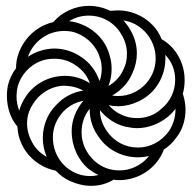

<svg xmlns="http://www.w3.org/2000/svg" viewBox="-20 -606 640 639"><path d="M312.5 -239.5Q313.5 -200.5 336.5 -168.5Q354 -143.5 380.8 -129.2Q407.5 -115 439 -115Q469.5 -115 496 -129Q522.5 -143 541.5 -168.5Q564 -202.5 564 -242V-244Q553.5 -229.5 539 -217.5Q517 -199.5 490.2 -189.5Q463.5 -179.5 436 -179.5Q420.5 -179.5 397 -184.5Q372 -190.5 350.5 -204.8Q329 -219 312.5 -239.5ZM165.5 -38Q127.5 -45.5 97 -69.8Q66.5 -94 51 -129Q39.5 -153.5 38 -184.5Q20.5 -205.5 11.8 -231.8Q3 -258 3 -286Q3 -311 8 -328Q16.5 -357 33.5 -379Q33 -416 52 -451Q71 -486 103 -508.5Q127.5 -525.5 157.5 -532.5Q179 -558 210.5 -572.2Q242 -586.5 276 -586.5Q312.5 -586.5 347 -570Q369.5 -571.5 372 -571.5Q404.5 -571.5 434 -559.2Q463.5 -547 486.5 -524Q507 -503.5 518 -475.5Q554 -455 574.2 -418.2Q594.5 -381.5 594.5 -339Q594.5 -316 588.5 -294Q597.5 -266 597.5 -241Q597.5 -216 590 -192Q582.5 -168 567.5 -149Q550.5 -124.5 525.5 -108.5Q512 -72.5 483 -46.8Q454 -21 416 -11.5Q396 -6.5 378 -6.5Q368 -6.5 358 -8Q324.5 12.5 283 12.5Q248 12.5 212 -4Q186 -16 165.5 -38ZM309.5 -149Q294.5 -168.5 286.5 -192.2Q278.5 -216 278.5 -241V-244Q251.5 -211 251.5 -165Q251.5 -138 263 -113.2Q274.5 -88.5 295.5 -69.5Q330.5 -39 377 -39Q395.5 -39 409 -43Q450.5 -54.5 476 -87Q458 -82.5 439 -82.5Q400 -82.5 365.5 -100Q331 -117.5 309.5 -149ZM373 -252.5Q356 -252.5 342 -256Q366.5 -227 406 -216.5Q420 -213 437 -213Q460 -213 480.2 -220.8Q500.5 -228.5 516.5 -243.5Q539 -261.5 551 -286.8Q563 -312 563 -341Q563 -364.5 554.5 -385.8Q546 -407 530 -423.5L530.5 -413Q530.5 -366 506.8 -327.2Q483 -288.5 441 -268.5Q407.5 -252.5 373 -252.5ZM44 -238Q49.5 -257 59 -273.5Q79.5 -310.5 116.2 -332Q153 -353.5 197 -353.5Q240.5 -353.5 279 -329Q266 -366 232 -388.5Q201 -410.5 161 -410.5Q136.5 -410.5 117.5 -403.5Q89 -393 68.2 -370.5Q47.5 -348 39 -319Q35 -301 35 -286Q35 -260.5 44 -238ZM82 -142.5Q99.5 -103 135.5 -84Q122.5 -114 122.5 -147Q122.5 -178 134.2 -207Q146 -236 168 -257.5Q185.5 -276.5 208.2 -288.5Q231 -300.5 257 -304.5Q225.5 -322 185 -320.5Q154 -317 128.8 -300.2Q103.5 -283.5 88 -257Q70 -228.5 70 -195Q70 -167.5 82 -142.5ZM107 -434.5Q135.5 -444.5 161 -444.5Q185 -444.5 208.2 -437Q231.5 -429.5 251.5 -415.5Q272.5 -401.5 287.8 -381Q303 -360.5 311.5 -336Q318.5 -356 318.5 -376Q318.5 -397.5 313.5 -410Q306 -439 285.5 -461.5Q265 -484 236 -495.5Q218.5 -503 193 -503Q174 -503 155.5 -497.2Q137 -491.5 121.5 -480.5Q104.5 -469 92 -452.5Q79.5 -436 73 -417Q89.5 -428 107 -434.5ZM227.5 -32Q252.5 -20 280 -20Q295 -20 307.5 -23.5Q291 -31.5 274.5 -44Q247.5 -67 233 -100Q218.5 -133 218.5 -169Q218.5 -197 228.8 -223Q239 -249 257.5 -270.5Q219.5 -263.5 191.5 -235.5Q174 -217 165 -195Q156 -173 156 -149Q156 -111 174.8 -80Q193.5 -49 227.5 -32ZM247.5 -526.5Q284.5 -513 310.5 -484.5Q336.5 -456 345.5 -419Q351.5 -399.5 351.5 -377Q351.5 -347 341 -320Q375.5 -339.5 391.5 -376Q402.5 -398 402.5 -427Q402.5 -460.5 384.5 -490.5Q368 -520 339 -537Q310 -554 275 -554Q240 -554 210 -535.5Q231.5 -533 247.5 -526.5ZM374 -286.5Q402 -286.5 426.5 -298.5Q459.5 -314.5 478.8 -345Q498 -375.5 498 -412Q498 -436.5 488.8 -459.5Q479.5 -482.5 462.5 -500.5Q432 -532 390.5 -538Q404 -523.5 413.5 -507Q424 -489.5 429.8 -469.2Q435.5 -449 435.5 -428Q435.5 -395 420.5 -362Q410.5 -338.5 393 -319.5Q375.5 -300.5 353 -288Q363.5 -286.5 374 -286.5Z"/></svg>

Font: JuliaMono SemiBold
Style: Regular
Weight: 600
Monospace: yes
Designer: cormullion
Foundry: corm
Version: Version 0.055; ttfautohint (v1.8.4)